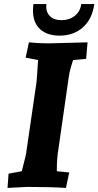

<svg xmlns="http://www.w3.org/2000/svg" viewBox="-20 -918 483 943"><path d="M410 -710 403 -629 339 -623Q323 -575 318 -542L268 -193Q259 -144 259 -77L320 -71L304 5Q225 0 113 0L17 5L22 -65L87 -77Q87 -79 96.5 -115Q106 -151 108 -163L159 -512Q161 -526 167 -623L106 -635L122 -710Q170 -705 217 -705ZM168 -784Q142 -815 142 -866Q142 -881 144 -898H208Q207 -891 207 -884Q207 -857 226 -838Q245 -819 282.5 -819Q320 -819 347 -840Q374 -861 379 -898H443Q433 -824 387 -783.5Q341 -743 272 -743Q203 -743 168 -784Z"/></svg>

Font: Andada SC
Style: Bold Italic
Weight: 700
Italic angle: -8.29999°
Designer: Carolina Giovagnoli
Foundry: Carolina Giovagnoli
Version: Version 1.003